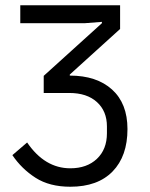

<svg xmlns="http://www.w3.org/2000/svg" viewBox="-20 -697 568 729"><path d="M247 12Q168 12 115 -22Q62 -56 27 -108L83 -156Q150 -58 247 -58Q310 -58 348 -94Q386 -130 386 -191V-217Q386 -275 348 -309.5Q310 -344 243 -344H146V-409L367 -609V-614L303 -609H57V-677H436V-587L245 -414V-410Q347 -410 405.5 -357Q464 -304 464 -207Q464 -104 407.5 -46Q351 12 247 12Z"/></svg>

Font: PlemolJP
Style: Regular
Weight: 400
Monospace: yes
Version: v2.0.4; ttfautohint (v1.8.4.7-5d5b-dirty) -l 6 -r 45 -G 200 